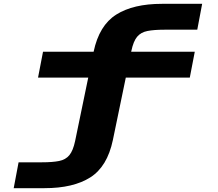

<svg xmlns="http://www.w3.org/2000/svg" viewBox="-20 -770 1140 1002"><path d="M51.5 212 77 77H199.5Q254 77 288.2 70.2Q322.5 63.5 342 39.8Q361.5 16 372 -34L440.5 -365H178.5L204.5 -500H468.5Q497.5 -637.5 586.5 -693.8Q675.5 -750 825 -750H1035L1009.5 -615H838Q783.5 -615 749.2 -608.2Q715 -601.5 695.5 -578Q676 -554.5 665.5 -504L664.5 -500H996.5L970.5 -365H636.5L569 -39Q540 99.5 451.2 155.8Q362.5 212 212.5 212Z"/></svg>

Font: Trispace Expanded ExtraBold
Style: Regular
Weight: 800
Width: 7
Designer: Tyler Finck
Foundry: Etcetera Type Company
Version: Version 1.210; ttfautohint (v1.8.3)